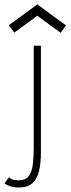

<svg xmlns="http://www.w3.org/2000/svg" viewBox="-59 -614 314 854"><path d="M25.5 220Q1.5 220 -15.5 213.8Q-32.5 207.5 -39 201.5L-19 174.5Q-13.5 179.5 -4.8 183.8Q4 188 25 188Q54.5 188 68.5 169.8Q82.5 151.5 86.8 119Q91 86.5 91 44V-410.5H123V63Q123 112 114.5 147.2Q106 182.5 84.8 201.2Q63.5 220 25.5 220ZM210.5 -468 107 -544 4.5 -469 -20 -501.5 107 -594.5 234.5 -501Z"/></svg>

Font: League Spartan Thin Thin
Style: Regular
Weight: 250
Version: Version 2.002